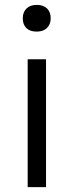

<svg xmlns="http://www.w3.org/2000/svg" viewBox="-20 -764 299 784"><path d="M93 0V-522H168V0ZM73 -689Q73 -714 88 -729Q103 -744 130 -744Q157 -744 172 -729.5Q187 -715 187 -689Q187 -665 172 -650Q157 -635 130 -635Q102 -635 87.5 -649.5Q73 -664 73 -689Z"/></svg>

Font: Mach Light
Style: Regular
Weight: 300
Version: Version 1.002